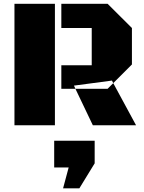

<svg xmlns="http://www.w3.org/2000/svg" viewBox="-20 -668 766 1024"><path d="M57.1 0V-647.9H272.9V0ZM307.1 -518.6V-647.9H553.7L683.6 -518.6V-324.2L584 -224.6L577.1 -238.3L374.5 -211.4L382.3 -194.3H307.1V-319.8H469.2V-518.6ZM705.6 0H475.1L382.3 -194.3H553.7L584 -224.6ZM269 82.5H484.9V203.1L403.3 336.4H316.4L346.2 225.1H269Z"/></svg>

Font: Black Ops One
Style: Regular
Weight: 400
Designer: James Grieshaber
Foundry: James Grieshaber
Version: Version 1.002